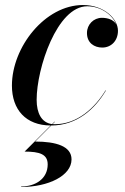

<svg xmlns="http://www.w3.org/2000/svg" viewBox="-20 -490 498 765"><path d="M170 165C170 222 121.5 253 64.5 253V255C173 255 265 210 265 145C265 92.5 203.5 74 120 74L184 10C287 10 359 -56.5 402 -129.5L400.5 -130C357.5 -59 287 5 198 5C195 5 192 5 189.5 4.5L199 -5H197L187.5 4.5C145.5 -1 126 -39 126 -92.5C126 -218 207.5 -465 327.5 -465C382.5 -465 428 -430.5 443 -393C432.5 -411.5 409.5 -419 386 -419C353 -419 326.5 -392.5 326.5 -358.5C326.5 -318.5 356 -300.5 387.5 -300.5C422.5 -300.5 450 -327 450 -367.5C450 -414 396 -470 310.5 -470C159.5 -470 27.5 -302.5 27.5 -149C27.5 -53 83 9.5 182 10L78 114C138 114 170 124.5 170 165Z"/></svg>

Font: Bodoni* 96pt Medium
Style: Italic
Weight: 500
Italic angle: -13°
Version: Version 2.3